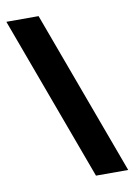

<svg xmlns="http://www.w3.org/2000/svg" viewBox="-83 -776 589 839"><g transform="rotate(-10 211.0 -357.0)"><path d="M148 -722H5L274 8H417Z"/></g></svg>

Font: Noto Sans Myanmar UI SemiCondensed ExtraBold
Style: Regular
Weight: 800
Width: 4
Designer: Monotype Design Team
Foundry: Monotype Imaging Inc.
Version: Version 2.103